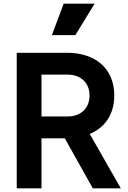

<svg xmlns="http://www.w3.org/2000/svg" viewBox="-20 -1035 701 1055"><path d="M72 0H208V-275H336L490 0H644L473 -299C556 -333 608 -407 608 -510C608 -661 501 -745 349 -745H72ZM208 -395V-625H351C424 -625 472 -580 472 -510C472 -440 424 -395 351 -395ZM265 -842H394L500 -1015H330Z"/></svg>

Font: Mluvka
Style: Bold
Weight: 700
Designer: Modified by Jiří Krblich, Original typeface by Gumpita Rahayu
Foundry: Gumpita Rahayu & Jiří Krblich
Version: Version 2.000;Glyphs 3.1.1 (3134)